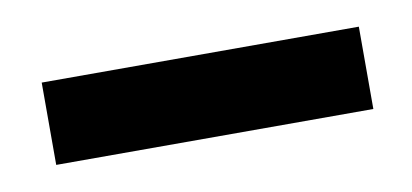

<svg xmlns="http://www.w3.org/2000/svg" viewBox="-28 -132 395 184"><g transform="rotate(-10 170.0 -40.0)"><path d="M16.6 -80.1H325.2V0H16.6Z"/></g></svg>

Font: mr_KirucoupageG
Style: Regular
Weight: 400
Designer: Jan Henkel
Version: Version 1.00 May 25, 2020, initial release